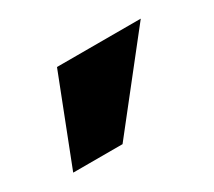

<svg xmlns="http://www.w3.org/2000/svg" viewBox="-57 -901 446 401"><g transform="rotate(-30 166.0 -701.0)"><path d="M144 -597H25L106 -805H308Z"/></g></svg>

Font: Repo
Style: ExtraBold
Weight: 800
Designer: Stefan Peev
Foundry: Context Ltd
Version: Version 001.000